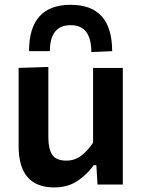

<svg xmlns="http://www.w3.org/2000/svg" viewBox="-20 -788 606 820"><path d="M211.5 12.5Q59.5 12.5 59.5 -164.5V-498L186.5 -502V-201Q186.5 -152 203.2 -127Q220 -102 263.5 -102Q300 -102 328.2 -124.2Q356.5 -146.5 377.5 -178.5V-498H504.5V0H396.5L391.5 -82.5H380Q355.5 -46.5 313.5 -17Q271.5 12.5 211.5 12.5ZM370 -565.5Q370 -680.5 282 -680.5Q193 -680.5 193 -569.5H104Q104 -767.5 282 -767.5Q459 -767.5 459 -569.5Z"/></svg>

Font: Heraclito SemiBold
Style: Regular
Weight: 600
Designer: Kostas Bartsokas (font) & Cristiano Sobral (main changes)
Foundry: Kostas Bartsokas (font) & Cristiano Sobral (main changes)
Version: Version 1.00;July 8, 2020;FontCreator 13.0.0.2655 64-bit